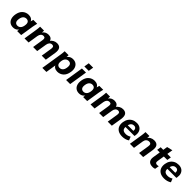

<svg xmlns="http://www.w3.org/2000/svg" viewBox="530 -2776 5037 5037"><g transform="rotate(45 3048.0 -257.5)"><path d="M232 11Q163 11 114.5 -24Q66 -59 46 -122.5Q26 -186 39 -270Q59 -393 130 -455Q201 -517 299 -517Q360 -517 403.5 -488.5Q447 -460 456 -412L446 -408L473 -507H618Q610 -474 602.5 -440.5Q595 -407 589 -375L530 0H380L396 -99H412Q388 -49 342.5 -19Q297 11 232 11ZM285 -103Q336 -103 372 -138.5Q408 -174 420 -247Q433 -329 406 -366Q379 -403 325 -403Q274 -403 238 -368Q202 -333 190 -260Q177 -178 204 -140.5Q231 -103 285 -103Z M654 0 713 -375Q718 -407 721.5 -440.5Q725 -474 726 -507H872L867 -413H855Q884 -465 929.5 -491Q975 -517 1034 -517Q1093 -517 1130 -489Q1167 -461 1174 -404H1155Q1185 -456 1237 -486.5Q1289 -517 1347 -517Q1436 -517 1472.5 -463.5Q1509 -410 1492 -296L1444 0H1293L1341 -301Q1349 -353 1334.5 -376.5Q1320 -400 1282 -400Q1236 -400 1207 -368Q1178 -336 1169 -280L1124 0H973L1020 -301Q1029 -353 1015 -376.5Q1001 -400 963 -400Q916 -400 887 -368Q858 -336 849 -280L805 0Z M1531 216 1624 -375Q1629 -407 1632.5 -440.5Q1636 -474 1637 -507H1783L1778 -408H1763Q1787 -458 1833 -487.5Q1879 -517 1943 -517Q2013 -517 2061 -482Q2109 -447 2129.5 -384.5Q2150 -322 2136 -237Q2116 -114 2045 -51.5Q1974 11 1876 11Q1816 11 1772.5 -18Q1729 -47 1720 -95H1731L1682 216ZM1851 -103Q1903 -103 1938.5 -138.5Q1974 -174 1985 -247Q1998 -329 1971.5 -366Q1945 -403 1891 -403Q1840 -403 1803.5 -368Q1767 -333 1755 -260Q1743 -178 1770 -140.5Q1797 -103 1851 -103Z M2197 0 2277 -507H2428L2348 0ZM2284 -590 2307 -731H2470L2447 -590Z M2681 11Q2612 11 2563.5 -24Q2515 -59 2495 -122.5Q2475 -186 2488 -270Q2508 -393 2579 -455Q2650 -517 2748 -517Q2809 -517 2852.5 -488.5Q2896 -460 2905 -412L2895 -408L2922 -507H3067Q3059 -474 3051.5 -440.5Q3044 -407 3038 -375L2979 0H2829L2845 -99H2861Q2837 -49 2791.5 -19Q2746 11 2681 11ZM2734 -103Q2785 -103 2821 -138.5Q2857 -174 2869 -247Q2882 -329 2855 -366Q2828 -403 2774 -403Q2723 -403 2687 -368Q2651 -333 2639 -260Q2626 -178 2653 -140.5Q2680 -103 2734 -103Z M3103 0 3162 -375Q3167 -407 3170.5 -440.5Q3174 -474 3175 -507H3321L3316 -413H3304Q3333 -465 3378.5 -491Q3424 -517 3483 -517Q3542 -517 3579 -489Q3616 -461 3623 -404H3604Q3634 -456 3686 -486.5Q3738 -517 3796 -517Q3885 -517 3921.5 -463.5Q3958 -410 3941 -296L3893 0H3742L3790 -301Q3798 -353 3783.5 -376.5Q3769 -400 3731 -400Q3685 -400 3656 -368Q3627 -336 3618 -280L3573 0H3422L3469 -301Q3478 -353 3464 -376.5Q3450 -400 3412 -400Q3365 -400 3336 -368Q3307 -336 3298 -280L3254 0Z M4284 11Q4191 11 4130 -25Q4069 -61 4044 -125Q4019 -189 4032 -273Q4044 -349 4081 -403.5Q4118 -458 4175.5 -487.5Q4233 -517 4308 -517Q4383 -517 4432 -484Q4481 -451 4501.5 -394Q4522 -337 4510 -263L4504 -230H4150L4161 -304H4407L4387 -288Q4397 -352 4375 -384Q4353 -416 4303 -416Q4267 -416 4241 -399.5Q4215 -383 4199 -353.5Q4183 -324 4178 -288L4172 -249Q4162 -179 4193.5 -141Q4225 -103 4305 -103Q4341 -103 4375.5 -113.5Q4410 -124 4445 -147L4485 -47Q4444 -18 4392 -3.5Q4340 11 4284 11Z M4564 0 4623 -375Q4628 -407 4631.5 -440.5Q4635 -474 4636 -507H4782L4777 -413L4765 -412Q4795 -464 4844 -490.5Q4893 -517 4954 -517Q5045 -517 5083 -463Q5121 -409 5103 -298L5056 0H4905L4952 -298Q4961 -353 4942.5 -376.5Q4924 -400 4885 -400Q4834 -400 4801 -369Q4768 -338 4760 -286L4715 0Z M5416 11Q5314 11 5272 -41Q5230 -93 5245 -187L5278 -394H5182L5199 -507H5295L5315 -631L5472 -668L5446 -507H5576L5558 -394H5429L5397 -195Q5390 -148 5407.5 -129.5Q5425 -111 5458 -111Q5474 -111 5487 -113.5Q5500 -116 5515 -121L5496 -4Q5475 4 5455 7.5Q5435 11 5416 11Z M5838 11Q5745 11 5684 -25Q5623 -61 5598 -125Q5573 -189 5586 -273Q5598 -349 5635 -403.5Q5672 -458 5729.5 -487.5Q5787 -517 5862 -517Q5937 -517 5986 -484Q6035 -451 6055.5 -394Q6076 -337 6064 -263L6058 -230H5704L5715 -304H5961L5941 -288Q5951 -352 5929 -384Q5907 -416 5857 -416Q5821 -416 5795 -399.5Q5769 -383 5753 -353.5Q5737 -324 5732 -288L5726 -249Q5716 -179 5747.5 -141Q5779 -103 5859 -103Q5895 -103 5929.5 -113.5Q5964 -124 5999 -147L6039 -47Q5998 -18 5946 -3.5Q5894 11 5838 11Z"/></g></svg>

Font: Mulish ExtraLight ExtraBold
Style: Italic
Weight: 800
Italic angle: -9°
Version: Version 3.603